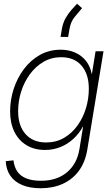

<svg xmlns="http://www.w3.org/2000/svg" viewBox="-20 -797 601 1028"><path d="M198.2 210.9Q140.1 210.9 99.1 193.8Q58.1 176.8 35.6 144.3Q13.2 111.8 10.7 65.9L52.2 61.5Q56.2 97.2 73 121.6Q89.8 146 121.3 158.4Q152.8 170.9 199.2 170.9Q284.7 170.9 338.6 125.5Q392.6 80.1 405.3 1.5L424.8 -118.7H423.3Q403.8 -82 373 -53.7Q342.3 -25.4 303.7 -9.8Q265.1 5.9 221.2 5.9Q164.1 5.9 122.1 -19.5Q80.1 -44.9 57.1 -91.3Q34.2 -137.7 34.2 -200.7Q34.2 -262.2 53.2 -320.8Q72.3 -379.4 107.9 -427Q143.6 -474.6 193.4 -502.7Q243.2 -530.8 304.7 -530.8Q338.9 -530.8 367.2 -521.2Q395.5 -511.7 417 -494.4Q438.5 -477.1 452.1 -453.4Q465.8 -429.7 470.7 -401.9H472.2L491.7 -522.5H534.2L447.3 4.9Q436 72.3 401.9 118.2Q367.7 164.1 315.7 187.5Q263.7 210.9 198.2 210.9ZM226.6 -34.2Q280.3 -34.2 322.8 -58.8Q365.2 -83.5 395 -125Q424.8 -166.5 440.2 -217.5Q455.6 -268.6 455.6 -321.8Q455.6 -399.9 416.7 -445.3Q377.9 -490.7 307.6 -490.7Q255.4 -490.7 213.1 -466.1Q170.9 -441.4 140.4 -400.1Q109.9 -358.9 93.5 -307.4Q77.1 -255.9 77.1 -202.1Q77.1 -123 117.2 -78.6Q157.2 -34.2 226.6 -34.2ZM304.2 -599.1 311.5 -643.1Q317.4 -676.3 332.5 -702.1Q347.7 -728 364.7 -746.6Q381.8 -765.1 392.6 -776.9L419.4 -753.4Q400.9 -731.9 379.6 -706.1Q358.4 -680.2 352.1 -641.6L344.7 -599.1Z"/></svg>

Font: Inter 28pt ExtraLight
Style: Italic
Weight: 250
Italic angle: -9.3988°
Designer: Rasmus Andersson
Foundry: rsms
Version: Version 4.001;git-66647c0bb